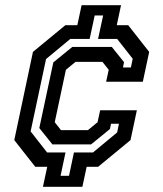

<svg xmlns="http://www.w3.org/2000/svg" viewBox="-20 -720 629 740"><path d="M145.5 0 162 -77H116L35 -180L107 -520L232 -623H278L294.5 -700H446.5L430 -623H474L555 -520L530.5 -405H389L399 -451L375 -481.5H271L234 -451L191 -249L215 -218.5H319L356 -249L366 -295H507.5L483 -180L358 -77H314L297.5 0ZM213.5 -42.5H246L265 -132.5H338.5L431.5 -209.5L438.5 -243H408L403.5 -222.5L331 -163.5H182L131.5 -226.5L185.5 -479.5L258.5 -539H411L458 -480.5L454 -460H484.5L491.5 -493.5L431.5 -570H358L377.5 -660.5H345L325.5 -570H251L157.5 -492.5L98 -213.5L161.5 -132.5H232.5Z"/></svg>

Font: Tourney Expanded SemiBold
Style: Italic
Weight: 600
Width: 7
Italic angle: -12°
Designer: Tyler Finck
Foundry: Etcetera Type Co
Version: Version 1.010; ttfautohint (v1.8.3)